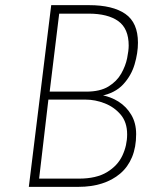

<svg xmlns="http://www.w3.org/2000/svg" viewBox="-20 -726 624 746"><path d="M326 -706Q418 -706 467 -672Q516 -638 516 -560Q516 -520 503 -476Q490 -432 458.5 -398Q427 -364 371 -353V-357Q409 -351 440 -331.5Q471 -312 490 -280Q509 -248 509 -205Q509 -154 493 -115.5Q477 -77 447 -51.5Q417 -26 376 -13Q335 0 285 0H92L179 -706ZM315 -370Q369 -370 401.5 -390Q434 -410 451 -440Q468 -470 474 -500Q480 -530 480 -549Q480 -615 439.5 -644Q399 -673 324 -673H210L173 -370ZM287 -32Q354 -32 395.5 -57Q437 -82 455.5 -121.5Q474 -161 474 -204Q474 -251 449 -280.5Q424 -310 387 -324.5Q350 -339 312 -339H168L132 -32Z"/></svg>

Font: Josefin Sans Thin ExtraLight
Style: Italic
Weight: 250
Italic angle: -7°
Version: Version 2.000